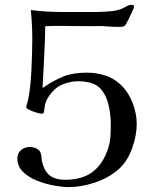

<svg xmlns="http://www.w3.org/2000/svg" viewBox="-20 -766 630 785"><path d="M539 -259Q539 -212 520 -159Q501 -106 465 -74Q425 -39 369 -20Q313 -1 260 -1Q235 -1 200 -7.5Q165 -14 131 -27.5Q97 -41 74 -63.5Q51 -86 51 -118Q51 -140 66 -152.5Q81 -165 102 -165Q120 -165 134 -156Q148 -147 149 -127Q153 -81 175.5 -56Q198 -31 247 -31Q316 -31 359 -63.5Q402 -96 423 -162Q430 -185 431.5 -209.5Q433 -234 433 -258Q433 -291 425.5 -329.5Q418 -368 398 -395Q381 -418 354.5 -426Q328 -434 300 -434Q278 -434 252 -426.5Q226 -419 209 -405Q192 -391 178 -369.5Q164 -348 162 -325Q161 -319 160 -310Q159 -301 150 -301Q145 -301 129.5 -305.5Q114 -310 100.5 -316.5Q87 -323 87 -328Q87 -331 88 -334Q89 -337 90 -340Q97 -363 101.5 -397.5Q106 -432 108 -470.5Q110 -509 111 -545Q112 -581 112 -606Q112 -665 106 -725Q137 -721 167.5 -719Q198 -717 229 -717H372Q398 -717 432.5 -720Q467 -723 490 -736Q495 -739 501.5 -742.5Q508 -746 513 -746Q516 -746 522 -745.5Q528 -745 528 -740Q528 -735 521 -719.5Q514 -704 506 -688Q498 -672 495 -667Q491 -660 485 -658Q479 -656 471 -656Q458 -656 444.5 -656.5Q431 -657 417 -658Q400 -660 382 -659.5Q364 -659 347 -659Q319 -659 291 -659.5Q263 -660 234 -660Q217 -660 199.5 -660Q182 -660 165 -659Q164 -596 160.5 -532.5Q157 -469 154 -406Q200 -438 239.5 -453.5Q279 -469 335 -469Q373 -469 408.5 -458Q444 -447 472 -421Q504 -391 521.5 -347Q539 -303 539 -259Z"/></svg>

Font: Kaisei Decol
Style: Regular
Weight: 400
Designer: Font-Kai, 金井和夫
Foundry: KAZUO KANAI
Version: Version 5.003